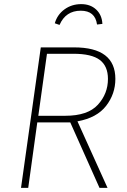

<svg xmlns="http://www.w3.org/2000/svg" viewBox="-20 -912 618 932"><path d="M372 -860Q299 -860 269 -791L246 -799Q258 -841 293 -866.5Q328 -892 374 -892Q419 -892 447 -865.5Q475 -839 477 -796L451 -793Q442 -860 372 -860ZM540 -529Q540 -456 495 -398Q450 -340 356 -323L502 0H463L321 -318H161L117 0H82L178 -682H340Q540 -682 540 -529ZM166 -350H297Q406 -350 455 -403.5Q504 -457 504 -529Q504 -591 464.5 -621Q425 -651 336 -651H208Z"/></svg>

Font: Fira Sans UltraLight
Style: Italic
Weight: 200
Italic angle: -8°
Designer: Carrois Corporate & Edenspiekermann AG
Foundry: Carrois Corporate GbR & Edenspiekermann AG
Version: Version 4.203;PS 004.203;hotconv 1.0.88;makeotf.lib2.5.64775